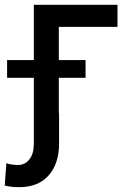

<svg xmlns="http://www.w3.org/2000/svg" viewBox="-90 -566 529 799"><path d="M398.9 -545.9V-454.1H154.8V0H50.8V-545.9ZM-60.5 -242.2V-315.9H266.1V-242.2ZM50.8 -96.2H155.8V33.7Q155.3 115.2 112.3 164.1Q69.3 212.9 -10.3 212.9Q-26.9 212.9 -40.8 211.4Q-54.7 210 -70.3 206.1L-63.5 113.3Q-55.7 116.7 -40.3 118.7Q-24.9 120.6 -15.6 120.6Q13.2 120.6 31.7 98.1Q50.3 75.7 50.8 33.7Z"/></svg>

Font: Inter Tight Medium
Style: Regular
Weight: 500
Designer: Rasmus Andersson
Foundry: rsms
Version: Version 3.004; ttfautohint (v1.8.4.7-5d5b)